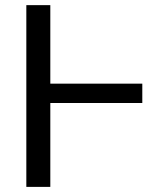

<svg xmlns="http://www.w3.org/2000/svg" viewBox="-20 -731 601 751"><path d="M536.6 -403.8H176.8V-710.9H83V0H176.8V-328.1H536.6Z"/></svg>

Font: Bert Sans
Style: Regular
Weight: 400
Designer: Christian Robertson (Google), Cristiano Sobral
Foundry: Google, Cristiano Sobral
Version: Version 3.101